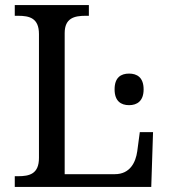

<svg xmlns="http://www.w3.org/2000/svg" viewBox="-20 -734 663 754"><path d="M38 0H574L581 -215H529L519 -140C513 -97 491 -50 431 -50H234V-604C234 -663 272 -672 316 -672H329V-714H38V-672H51C96 -672 133 -663 133 -600V-114C133 -51 96 -42 51 -42H38ZM487 -321C518 -321 544 -337 544 -383C544 -430 518 -445 487 -445C455 -445 430 -430 430 -383C430 -337 455 -321 487 -321Z"/></svg>

Font: Noto Serif Thai
Style: Regular
Weight: 400
Designer: Monotype Design Team
Foundry: Monotype Imaging Inc.
Version: Version 1.901